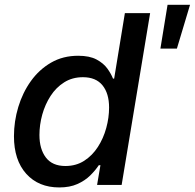

<svg xmlns="http://www.w3.org/2000/svg" viewBox="-20 -783 825 813"><path d="M231 10.7Q143.1 10.7 91.1 -47.1Q39.1 -105 39.1 -206.1Q39.1 -269 57.4 -329.8Q75.7 -390.6 110.8 -439.7Q146 -488.8 196.3 -517.8Q246.6 -546.9 311 -546.9Q359.4 -546.9 388.9 -531Q418.5 -515.1 434.6 -492.7Q450.7 -470.2 458.5 -450.2H463.4L508.8 -727.5H615.7L495.1 0H391.1L405.3 -83.5H398.4Q383.8 -61.5 361.8 -39.8Q339.8 -18.1 307.6 -3.7Q275.4 10.7 231 10.7ZM256.8 -80.1Q302.2 -80.1 336.7 -102.3Q371.1 -124.5 394.5 -160.9Q418 -197.3 429.9 -241Q441.9 -284.7 441.9 -327.6Q441.9 -387.2 414.1 -421.6Q386.2 -456.1 331.1 -456.1Q286.1 -456.1 251.7 -434.3Q217.3 -412.6 194.1 -376.7Q170.9 -340.8 158.9 -297.6Q147 -254.4 147 -211.4Q147 -151.9 174.3 -116Q201.7 -80.1 256.8 -80.1ZM659.2 -577.1 689.5 -762.7H784.7L729 -577.1Z"/></svg>

Font: Inter 18pt Medium
Style: Italic
Weight: 500
Italic angle: -9.3988°
Designer: Rasmus Andersson
Foundry: rsms
Version: Version 4.001;git-66647c0bb